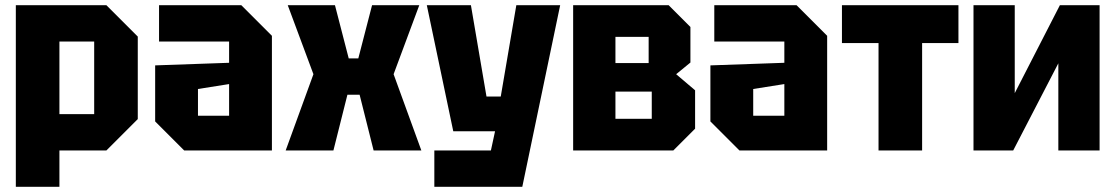

<svg xmlns="http://www.w3.org/2000/svg" viewBox="-20 -580 4299 740"><path d="M41 140V-560H390L511 -439V-121L390 0H209V140ZM343 -420H209V-140H343Z M578 -112V-328L863 -338V-420H593V-560H910L1028 -442V0H690ZM743 -237V-134H863V-256Z M1081 0 1188 -294 1089 -560H1271L1324 -355H1361L1414 -560H1596L1497 -294L1604 0H1420L1366 -215H1319L1265 0Z M1654 140V0H1872L1888 -74H1727L1625 -560H1795L1855 -208H1910L1970 -560H2139L1993 140Z M2189 -560V0H2575L2659 -84V-232L2586 -294L2641 -339V-476L2557 -560ZM2352 -337V-438H2480V-337ZM2352 -122V-227H2492V-122Z M2718 -112V-328L3003 -338V-420H2733V-560H3050L3168 -442V0H2830ZM2883 -237V-134H3003V-256Z M3534 0V-414H3674V-560H3225V-414H3366V0Z M4218 0H4059V-336L3885 0H3732V-560H3891V-221L4065 -560H4218Z"/></svg>

Font: Tektur SemiCondensed
Style: Bold
Weight: 700
Width: 4
Designer: Adam Jagosz
Foundry: Adam Jagosz
Version: Version 1.005;gftools[0.9.30]